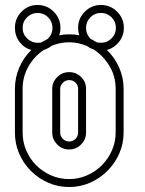

<svg xmlns="http://www.w3.org/2000/svg" viewBox="-20 -740 582 772"><path d="M40 -628Q40 -666 66.5 -693Q93 -720 131 -720Q169 -720 196 -693Q223 -666 223 -628Q223 -613 218 -598Q228 -600 237.5 -601Q247 -602 258 -602Q269 -602 279 -601Q289 -600 299 -598Q294 -613 294 -628Q294 -666 321 -693Q348 -720 386 -720Q424 -720 451 -693Q478 -666 478 -628Q478 -596 458.5 -571.5Q439 -547 410 -539Q441 -509 459 -468.5Q477 -428 477 -383V-207Q477 -162 459.5 -122.5Q442 -83 412 -53Q382 -23 342.5 -5.5Q303 12 258 12Q213 12 173.5 -5.5Q134 -23 104 -53Q74 -83 57 -122.5Q40 -162 40 -207V-383Q40 -428 57.5 -468.5Q75 -509 106 -539Q77 -547 58.5 -571.5Q40 -596 40 -628ZM258 -570Q222 -570 188 -556Q174 -545 156 -539Q118 -514 94.5 -473Q71 -432 71 -383V-207Q71 -169 85.5 -135Q100 -101 125.5 -75.5Q151 -50 185 -35Q219 -20 258 -20Q296 -20 330 -35Q364 -50 389.5 -75.5Q415 -101 430 -135Q445 -169 445 -207V-383Q445 -433 420.5 -474Q396 -515 357 -541Q343 -545 330 -555Q313 -562 295 -566Q277 -570 258 -570ZM326 -207Q326 -179 306 -159Q286 -139 258 -139Q229 -139 209.5 -159.5Q190 -180 190 -207V-383Q190 -410 210 -430Q230 -450 258 -450Q286 -450 306 -430.5Q326 -411 326 -383ZM294 -383Q294 -398 283.5 -408Q273 -418 258 -418Q244 -418 233 -407.5Q222 -397 222 -383V-207Q222 -193 232.5 -182Q243 -171 258 -171Q273 -171 283.5 -181.5Q294 -192 294 -207ZM71 -628Q71 -603 89 -585.5Q107 -568 131 -568Q141 -568 145 -569Q159 -577 171 -583Q191 -601 191 -628Q191 -653 173.5 -670.5Q156 -688 131 -688Q107 -688 89 -670.5Q71 -653 71 -628ZM326 -628Q326 -607 338 -591Q350 -575 369 -570Q390 -557 410 -539Q398 -536 386 -536Q372 -536 357 -541Q350 -545 344 -548.5Q338 -552 330 -555Q308 -572 299 -598Q336 -591 369 -570Q374 -569 377.5 -568.5Q381 -568 386 -568Q411 -568 428.5 -585.5Q446 -603 446 -628Q446 -653 428.5 -670.5Q411 -688 386 -688Q361 -688 343.5 -670.5Q326 -653 326 -628Z"/></svg>

Font: Lichte PostBus
Style: Regular
Weight: 400
Designer: Peter Wiegel
Version: Version 1.001